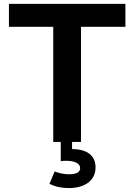

<svg xmlns="http://www.w3.org/2000/svg" viewBox="-20 -729 688 986"><path d="M396 -591.3H624V-709H25.9V-591.3H253.4V0H292V98.6C300.3 97.2 309.6 96.7 320.3 96.7C365.2 96.7 391.6 111.3 391.6 134.3C391.6 155.3 372.6 166 334.5 166C309.1 166 279.8 159.7 260.7 151.4L233.9 214.8C264.6 230.5 297.4 236.8 333 236.8C417.5 236.8 470.7 196.8 470.7 130.9C470.7 70.3 427.7 36.6 350.1 36.6V0H396Z"/></svg>

Font: Estedad Bold
Style: Regular
Weight: 700
Designer: Amin Abedi
Version: Version 7.3